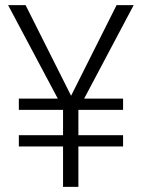

<svg xmlns="http://www.w3.org/2000/svg" viewBox="-20 -731 556 751"><path d="M461.4 -202.1V-158.2H286.6V0H226.6V-158.2H53.7V-202.1H226.6V-301.3H53.7V-345.2H206.1L11.7 -710.9H80.1L257.8 -356.9H258.3L436 -710.9H502.9L309.1 -345.2H461.4V-301.3H286.6V-202.1Z"/></svg>

Font: Vazirmatn RD ExtraLight
Style: Regular
Weight: 200
Designer: Saber Rastikerdar
Foundry: Saber Rastikerdar
Version: Version 32.102